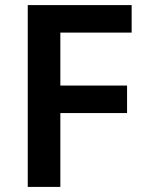

<svg xmlns="http://www.w3.org/2000/svg" viewBox="-20 -734 567 754"><path d="M217 0H89V-714H497V-606H217V-398H479V-290H217Z"/></svg>

Font: Noto Sans Canadian Aboriginal SemiBold
Style: Regular
Weight: 600
Designer: Monotype Design Team, Typotheque's Kevin King
Foundry: Monotype Imaging Inc.
Version: Version 2.004; ttfautohint (v1.8.4.7-5d5b)